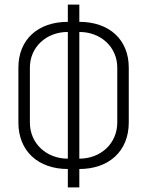

<svg xmlns="http://www.w3.org/2000/svg" viewBox="-20 -790 640 835"><path d="M275 25H325V-55C454 -55 540 -133 540 -257V-496C540 -618 455 -695 325 -695V-770H275V-695C145 -695 60 -618 60 -496V-257C60 -133 146 -55 275 -55ZM275 -100C182 -100 110 -166 110 -257V-496C110 -585 181 -651 275 -651ZM325 -100V-651C419 -651 490 -585 490 -496V-257C490 -166 418 -100 325 -100Z"/></svg>

Font: JetBrains Mono Thin
Style: Regular
Weight: 100
Monospace: yes
Designer: Philipp Nurullin, Konstantin Bulenkov
Foundry: JetBrains
Version: Version 2.305